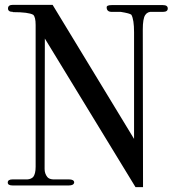

<svg xmlns="http://www.w3.org/2000/svg" viewBox="-20 -767 732 792"><path d="M652 -718H608Q589 -720 579 -705Q569 -690 569 -645L570 5H539L165 -608L164 -70Q164 -51 175 -37Q182 -28 199 -27H264Q286 -27 286 -14Q284 -2 264 -2H32Q12 -2 12 -14Q12 -27 32 -27H93Q108 -28 117 -37Q127 -50 127 -79V-664Q127 -697 117 -706Q98 -717 33 -717V-718Q13 -718 13 -732Q13 -747 33 -747H197L533 -194V-634Q533 -686 522 -706Q516 -712 478 -718H441Q420 -718 420 -737Q420 -746 441 -746H652Q672 -746 672 -732Q672 -718 652 -718Z"/></svg>

Font: GFS Gazis
Style: Regular
Weight: 400
Designer: George Matthiopoulos
Foundry: George Matthiopoulos
Version: Version 1.0